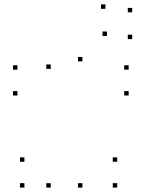

<svg xmlns="http://www.w3.org/2000/svg" viewBox="-20 -840 660 870"><path d="M457.6 -800.1V-820.1H437.6V-800.1ZM209.8 -527.8V-547.8H189.8V-527.8ZM209.8 10V-10H189.8V10ZM353.4 10V-10H333.4V10ZM353.4 -561.9V-581.9H333.4V-561.9ZM464.7 -677.2V-697.2H444.7V-677.2ZM579.1 -662.7V-682.7H559.1V-662.7ZM579.1 -784.2V-804.2H559.1V-784.2ZM511 10V-10H491V10ZM511 -107V-127H491V-107ZM90.6 -107V-127H70.6V-107ZM90.6 10V-10H70.6V10ZM59 -524.2V-544.2H39V-524.2ZM59 -407.2V-427.2H39V-407.2ZM562.9 -407.2V-427.2H542.9V-407.2ZM562.9 -524.2V-544.2H542.9V-524.2Z"/></svg>

Font: Monaspace Neon Dots Var
Style: Regular
Weight: 400
Designer: Riley Cran and the Lettermatic Team
Version: Version 1.100 (Monaspace Neon Dots)